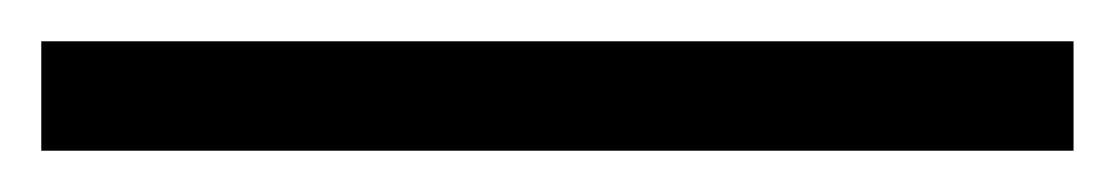

<svg xmlns="http://www.w3.org/2000/svg" viewBox="-23 112 540 93"><path d="M-3 185V132H497V185Z"/></svg>

Font: Ubuntu Sans Light
Style: Regular
Weight: 300
Designer: Dalton Maag Ltd
Foundry: Dalton Maag Ltd
Version: Version 1.006; ttfautohint (v1.8.4.7-5d5b)